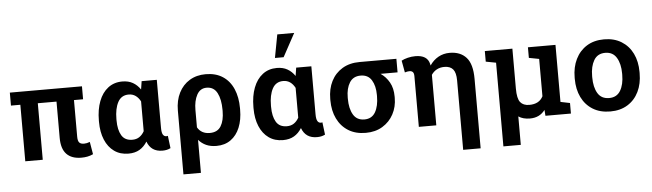

<svg xmlns="http://www.w3.org/2000/svg" viewBox="-56 -1021 4940 1454"><g transform="rotate(-5 2414.0 -294.0)"><path d="M526.9 9.8Q453.1 9.8 414.6 -30.5Q376 -70.8 376 -154.3V-429.7H233.9V0H101.1V-429.7H29.8V-528.3H578.1V-429.7H508.8V-151.9Q508.8 -119.1 520 -106.7Q531.2 -94.2 556.2 -94.2Q577.1 -94.2 600.6 -103.5L616.7 -8.8Q594.7 1.5 573.2 5.6Q551.8 9.8 526.9 9.8Z M885.3 10.3Q822.3 10.3 777.1 -22Q731.9 -54.2 707.5 -112.5Q683.1 -170.9 683.1 -248.5V-258.8Q683.1 -342.3 707.3 -405.3Q731.4 -468.3 776.9 -503.2Q822.3 -538.1 885.3 -538.1Q931.6 -538.1 965.1 -519Q998.5 -500 1022 -465.3L1031.7 -527.8H1147V-163.1Q1147 -126 1156.2 -111.1Q1165.5 -96.2 1181.6 -96.2Q1189 -96.2 1193.4 -98.1L1205.1 -3.4Q1189.5 4.4 1174.6 7.3Q1159.7 10.3 1143.1 10.3Q1056.6 10.3 1027.8 -68.8Q1003.9 -30.3 969.2 -10Q934.6 10.3 885.3 10.3ZM923.3 -91.8Q954.6 -91.8 976.8 -106.7Q999 -121.6 1014.2 -148.9V-375.5Q999 -404.3 976.8 -419.9Q954.6 -435.5 924.8 -435.5Q868.7 -435.5 842.5 -386.5Q816.4 -337.4 816.4 -258.8V-248.5Q816.4 -176.3 841.6 -134Q866.7 -91.8 923.3 -91.8Z M1285.6 203.1V-281.7Q1285.6 -358.9 1314.9 -416.7Q1344.2 -474.6 1396.7 -506.3Q1449.2 -538.1 1519 -538.1Q1595.2 -538.1 1648.2 -503.4Q1701.2 -468.8 1728.5 -405.8Q1755.9 -342.8 1755.9 -258.8V-248.5Q1755.9 -170.9 1731.9 -112.5Q1708 -54.2 1662.8 -22Q1617.7 10.3 1554.2 10.3Q1509.8 10.3 1476.3 -4.6Q1442.9 -19.5 1418.5 -47.9V203.1ZM1512.2 -91.8Q1570.8 -91.8 1596.9 -134.3Q1623 -176.8 1623 -248.5V-258.8Q1623 -338.4 1597.4 -387Q1571.8 -435.5 1517.1 -435.5Q1467.8 -435.5 1443.1 -389.6Q1418.5 -343.8 1418.5 -274.4V-142.6Q1448.2 -91.8 1512.2 -91.8Z M2060.1 10.3Q1997.1 10.3 1951.9 -22Q1906.7 -54.2 1882.3 -112.5Q1857.9 -170.9 1857.9 -248.5V-258.8Q1857.9 -342.3 1882.1 -405.3Q1906.2 -468.3 1951.7 -503.2Q1997.1 -538.1 2060.1 -538.1Q2106.4 -538.1 2139.9 -519Q2173.3 -500 2196.8 -465.3L2206.5 -527.8H2321.8V-163.1Q2321.8 -126 2331.1 -111.1Q2340.3 -96.2 2356.4 -96.2Q2363.8 -96.2 2368.2 -98.1L2379.9 -3.4Q2364.3 4.4 2349.4 7.3Q2334.5 10.3 2317.9 10.3Q2231.4 10.3 2202.6 -68.8Q2178.7 -30.3 2144 -10Q2109.4 10.3 2060.1 10.3ZM2098.1 -91.8Q2129.4 -91.8 2151.6 -106.7Q2173.8 -121.6 2189 -148.9V-375.5Q2173.8 -404.3 2151.6 -419.9Q2129.4 -435.5 2099.6 -435.5Q2043.5 -435.5 2017.3 -386.5Q1991.2 -337.4 1991.2 -258.8V-248.5Q1991.2 -176.3 2016.4 -134Q2041.5 -91.8 2098.1 -91.8ZM2052.7 -614.7 2085.9 -791H2214.4L2118.7 -614.7Z M2689 10.3Q2611.8 10.3 2556.9 -23.9Q2502 -58.1 2472.4 -118.9Q2442.9 -179.7 2442.9 -258.8V-269Q2442.9 -345.2 2472.4 -403.6Q2502 -461.9 2557.1 -495.1Q2612.3 -528.3 2689 -528.3H2968.3V-425.3H2838.9Q2879.9 -397.5 2905 -352.8Q2930.2 -308.1 2930.2 -244.6V-234.4Q2930.2 -166.5 2900.6 -111.1Q2871.1 -55.7 2816.9 -22.7Q2762.7 10.3 2689 10.3ZM2687.5 -91.8Q2744.1 -91.8 2770.8 -137.9Q2797.4 -184.1 2797.4 -258.8V-269Q2797.4 -337.4 2770.5 -381.3Q2743.7 -425.3 2687 -425.3Q2630.4 -425.3 2603 -381.3Q2575.7 -337.4 2575.7 -269V-258.8Q2575.7 -184.1 2602.8 -137.9Q2629.9 -91.8 2687.5 -91.8Z M3412.1 202.6V-324.7Q3412.1 -384.3 3390.4 -409.9Q3368.7 -435.5 3324.7 -435.5Q3292 -435.5 3266.8 -421.9Q3241.7 -408.2 3225.6 -383.8V0H3092.8V-384.8Q3092.8 -407.7 3084 -417Q3075.2 -426.3 3058.1 -426.3Q3048.8 -426.3 3041.5 -424.6Q3034.2 -422.9 3023.4 -419.9L3006.8 -510.7Q3026.4 -521.5 3055.2 -528.6Q3084 -535.6 3112.8 -535.6Q3204.1 -535.6 3219.7 -466.8Q3220.2 -463.9 3220.9 -460.7Q3221.7 -457.5 3222.2 -455.1Q3248.5 -494.6 3287.4 -516.4Q3326.2 -538.1 3373.5 -538.1Q3455.1 -538.1 3500 -488Q3544.9 -438 3544.9 -325.7V202.6Z M3717.8 203.1V-433.1L3640.6 -447.8V-528.3H3850.1V-225.1Q3850.1 -148.4 3872.8 -120.6Q3895.5 -92.8 3940.9 -92.8Q4017.1 -92.8 4045.4 -149.4V-433.1L3968.3 -447.8V-528.3H4177.7V-94.7L4249 -80.1V0H4055.2L4051.8 -44.9Q4010.7 10.3 3937.5 10.3Q3884.3 10.3 3850.1 -13.2V203.1Z M4548.3 10.3Q4470.7 10.3 4415.3 -23.9Q4359.9 -58.1 4330.3 -118.9Q4300.8 -179.7 4300.8 -258.8V-269Q4300.8 -347.7 4330.6 -408.4Q4360.4 -469.2 4415.5 -503.7Q4470.7 -538.1 4547.4 -538.1Q4624 -538.1 4679.4 -503.7Q4734.9 -469.2 4764.4 -408.7Q4793.9 -348.1 4793.9 -269V-258.8Q4793.9 -179.2 4764.4 -118.7Q4734.9 -58.1 4679.7 -23.9Q4624.5 10.3 4548.3 10.3ZM4548.3 -91.8Q4606 -91.8 4633.8 -138.2Q4661.6 -184.6 4661.6 -258.8V-269Q4661.6 -341.8 4633.5 -388.7Q4605.5 -435.5 4547.4 -435.5Q4488.8 -435.5 4461.2 -388.7Q4433.6 -341.8 4433.6 -269V-258.8Q4433.6 -184.1 4461.2 -137.9Q4488.8 -91.8 4548.3 -91.8Z"/></g></svg>

Font: Roboto Slab SemiBold
Style: Regular
Weight: 600
Designer: Google
Version: Version 2.001; ttfautohint (v1.8.3)